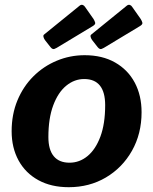

<svg xmlns="http://www.w3.org/2000/svg" viewBox="-20 -770 639 800"><path d="M266.3 10Q193.4 10 139.9 -19.3Q86.3 -48.6 57.4 -101.4Q28.5 -154.3 28.5 -223.1Q28.5 -293.4 52.6 -351.6Q76.8 -409.8 119 -451.8Q161.2 -493.9 216.4 -516.9Q271.6 -540 332.7 -540Q406.3 -540 459.5 -509.7Q512.8 -479.4 541.4 -425.9Q569.9 -372.4 569.9 -302.3Q569.9 -212.6 529.8 -141.7Q489.7 -70.9 421 -30.4Q352.4 10 266.3 10ZM269.6 -92.1Q311.2 -92.1 344.7 -119.7Q378.3 -147.3 398.3 -200.8Q418.2 -254.2 418.2 -332.1Q418.2 -386 396.3 -413.4Q374.4 -440.7 330.7 -440.7Q290.1 -440.7 256.1 -413Q222.1 -385.2 201.9 -331.3Q181.6 -277.3 181.6 -199Q181.6 -146.1 204 -119.1Q226.3 -92.1 269.6 -92.1ZM334.2 -741.4 369.7 -690.8Q374.8 -682.5 376.6 -675.5Q378.4 -668.5 366.7 -661.4L216 -570.5Q205.6 -564.3 200.4 -565.8Q195.3 -567.3 190.5 -573.5L168.2 -601.9Q163.4 -608 161.4 -615.3Q159.4 -622.6 163.2 -625.7L312.2 -746.7Q318.3 -751.4 324.5 -749.4Q330.7 -747.3 334.2 -741.4ZM530.7 -741.4 566.3 -690.8Q571.4 -682.5 573.2 -675.5Q575 -668.5 563.3 -661.4L412.6 -570.5Q402.2 -564.3 397 -565.8Q391.9 -567.3 387 -573.5L364.8 -601.9Q359.9 -608 357.9 -615.3Q355.9 -622.6 359.8 -625.7L508.8 -746.7Q514.9 -751.4 521.1 -749.4Q527.3 -747.3 530.7 -741.4Z"/></svg>

Font: Libre Franklin Thin
Style: Italic
Weight: 100
Italic angle: -8°
Designer: Pablo Impallari, Rodrigo Fuenzalida, Nhung Nguyen
Foundry: Impallari Type
Version: Version 3.000